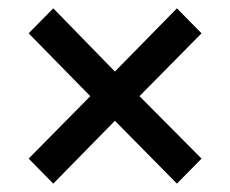

<svg xmlns="http://www.w3.org/2000/svg" viewBox="-20 -560 553 461"><path d="M107.9 -119.1 48.8 -179.2 196.8 -329.1 48.8 -480 107.9 -540 255.9 -388.2 404.8 -540 463.9 -480 314.9 -329.1 463.9 -179.2 404.8 -119.1 255.9 -270Z"/></svg>

Font: SourceSansPro-Semibold
Style: Regular
Weight: 600
Designer: Paul D. Hunt
Foundry: Adobe Systems Incorporated
Version: Version 2.020;PS 2.0;hotconv 1.0.86;makeotf.lib2.5.63406